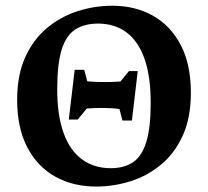

<svg xmlns="http://www.w3.org/2000/svg" viewBox="-20 -648 740 683"><path d="M321.9 15.6Q240.1 15.6 176.7 -19.6Q113.3 -54.9 77.1 -123.8Q41 -192.8 41 -293.1Q41 -381.2 69.7 -444.4Q98.4 -507.5 146.7 -548Q195.1 -588.5 255.6 -608.1Q316 -627.6 379.7 -627.6Q460.6 -627.6 523.6 -592.4Q586.6 -557.1 622.8 -488.2Q659 -419.2 659 -318Q659 -229.9 630.6 -166.8Q602.2 -103.6 553.9 -63.3Q505.5 -22.9 445.5 -3.6Q385.5 15.6 321.9 15.6ZM415.4 -219.3 405.1 -259.8Q390.1 -262.4 374.1 -263.2Q358 -264 340.7 -264Q328 -264 314.6 -263.5Q301.2 -263 288.7 -262L256.6 -222.8H224.7L245.7 -399.6H279.6L290.5 -358.6Q304.9 -357.6 319.9 -356.8Q335 -356 350.6 -356Q365.4 -356 379.7 -356.5Q394.1 -357 408.3 -358L438.8 -395.1H470L449.2 -219.3ZM373.9 -49.7Q420.9 -49.7 452.5 -70.4Q484.1 -91.1 500.1 -141.9Q516.1 -192.8 516.1 -281.9Q516.1 -376.9 493.9 -439.4Q471.6 -502 429.6 -533.1Q387.5 -564.1 328.6 -564.1Q280.7 -564.1 248.2 -543.4Q215.6 -522.8 199.6 -472.1Q183.6 -421.5 183.6 -329.9Q183.6 -236.5 206.4 -174.4Q229.1 -112.2 271.9 -81Q314.7 -49.7 373.9 -49.7Z"/></svg>

Font: Ancizar Serif Light
Style: Regular
Weight: 300
Designer: Cesar Puertas, Viviana Monsalve, Julian Moncada, Julian Prieto, Jose Castro, Felipe Aragon, Mariel Hernandez, Sara Alarc
Version: Version 8.100